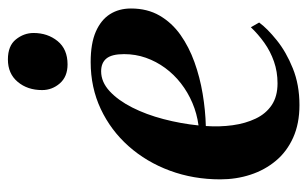

<svg xmlns="http://www.w3.org/2000/svg" viewBox="-166 -601 778 486"><g transform="rotate(-90 223.0 -358.0)"><path d="M409 -91Q394 -70.5 364.2 -46.5Q334.5 -22.5 293 -5.8Q251.5 11 200 11Q153 11 117.5 -5Q82 -21 58.8 -49Q35.5 -77 23.8 -113Q12 -149 12 -189.5Q12 -257.5 34 -317Q56 -376.5 96 -421.5Q136 -466.5 190.2 -492Q244.5 -517.5 309 -517.5Q356 -517.5 385.8 -504.5Q415.5 -491.5 430 -468.8Q444.5 -446 444.5 -415.5Q444.5 -374 426.5 -343Q408.5 -312 377.8 -290.2Q347 -268.5 308.8 -254.8Q270.5 -241 228.5 -234Q186.5 -227 147 -226Q144.5 -191 149 -158.2Q153.5 -125.5 165.8 -99.8Q178 -74 200 -59.2Q222 -44.5 255 -44.5Q284.5 -44.5 310.2 -53.5Q336 -62.5 357.8 -78Q379.5 -93.5 397 -112ZM285.5 -491Q258.5 -491 235.2 -469.5Q212 -448 194 -412.5Q176 -377 164.5 -333Q153 -289 148.5 -244.5Q178.5 -248.5 205.5 -260Q232.5 -271.5 255 -289Q277.5 -306.5 294 -329Q310.5 -351.5 319.8 -377.8Q329 -404 329 -433Q329 -464 318 -477.5Q307 -491 285.5 -491ZM303 -576Q272 -576 255 -595.5Q238 -615 238 -640.5Q238 -677.5 258.8 -702.2Q279.5 -727 315.5 -727Q350 -727 366.2 -706.8Q382.5 -686.5 382.5 -662Q382.5 -626.5 362 -601.2Q341.5 -576 303 -576Z"/></g></svg>

Font: Merriweather 144pt SemiBold
Style: Italic
Weight: 600
Italic angle: -7.8°
Version: Version 2.101